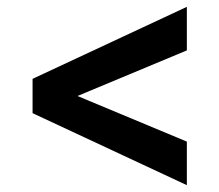

<svg xmlns="http://www.w3.org/2000/svg" viewBox="-20 -530 640 560"><path d="M525 -117 206 -250 525 -383V-510L75 -300V-200L525 10Z"/></svg>

Font: Fervojo
Style: Bold
Weight: 700
Designer: kohakuno
Version: ver.1.0